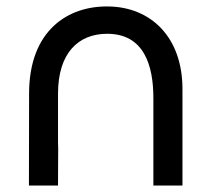

<svg xmlns="http://www.w3.org/2000/svg" viewBox="-20 -574 644 594"><path d="M454.5 -270.5V0H544.5V-298.5C544.5 -460 446 -552 316 -554C191.5 -556.5 70 -481 70 -284.5L69.5 0H159.5L160 -115.5L159.5 -133.5V-284.5C159.5 -409.5 222 -469.5 311.5 -469.5C425.5 -469.5 454.5 -372 454.5 -270.5Z"/></svg>

Font: Eudonet Medium
Style: Regular
Weight: 500
Designer: Mikhail Sharanda
Foundry: Mikhail Sharanda
Version: Version 4.503;Glyphs 3.1.2 (3151)